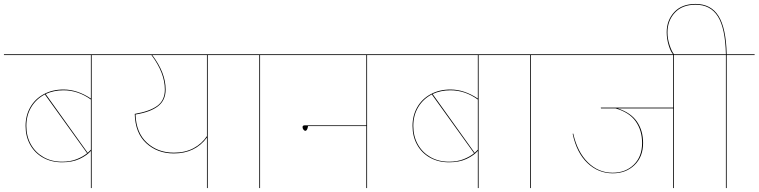

<svg xmlns="http://www.w3.org/2000/svg" viewBox="-31 -956 3856 976"><path d="M576 -676H435V0H431V-189Q411 -166 374 -148.5Q337 -131 285 -131Q230 -131 188 -154.5Q146 -178 122.5 -220Q99 -262 99 -316Q99 -369 123 -411Q147 -453 191 -477Q235 -501 292 -501Q362 -501 431 -455V-676H-11V-680H576ZM431 -195V-450Q366 -497 292 -497Q242 -497 201 -478L415 -179Q425 -188 431 -195ZM285 -134Q326 -134 358 -146.5Q390 -159 412 -177L197 -476Q153 -453 128 -411.5Q103 -370 103 -316Q103 -263 126 -222Q149 -181 190 -157.5Q231 -134 285 -134Z M1166 -676H1025V0H1021V-257Q961 -176 853 -176Q769 -176 712.5 -228Q656 -280 654 -377Q730 -390 768.5 -418Q807 -446 807 -501Q807 -585 739 -676H566V-680H1166ZM1021 -676H743Q811 -586 811 -501Q811 -446 772 -416Q733 -386 658 -374Q661 -281 716 -230.5Q771 -180 853 -180Q910 -180 952.5 -202.5Q995 -225 1021 -264Z M1433 -676H1291V0H1287V-676H1146V-680H1433Z M1977 -676H1835V0H1831V-315H1535Q1531 -291 1521 -291Q1516 -291 1511.5 -297Q1507 -303 1507 -310Q1507 -319 1519 -319H1831V-676H1412V-680H1977Z M2543 -676H2402V0H2398V-189Q2378 -166 2341 -148.5Q2304 -131 2252 -131Q2197 -131 2155 -154.5Q2113 -178 2089.5 -220Q2066 -262 2066 -316Q2066 -369 2090 -411Q2114 -453 2158 -477Q2202 -501 2259 -501Q2329 -501 2398 -455V-676H1956V-680H2543ZM2398 -195V-450Q2333 -497 2259 -497Q2209 -497 2168 -478L2382 -179Q2392 -188 2398 -195ZM2252 -134Q2293 -134 2325 -146.5Q2357 -159 2379 -177L2164 -476Q2120 -453 2095 -411.5Q2070 -370 2070 -316Q2070 -263 2093 -222Q2116 -181 2157 -157.5Q2198 -134 2252 -134Z M2810 -676H2668V0H2664V-676H2523V-680H2810Z M3537 -676H3395V0H3391V-405H3109Q3176 -383 3207 -337.5Q3238 -292 3238 -229Q3238 -159 3194.5 -117Q3151 -75 3084 -75Q3010 -75 2955 -127.5Q2900 -180 2880 -276L2883 -277Q2904 -183 2957.5 -130.5Q3011 -78 3083 -78Q3149 -78 3191 -119Q3233 -160 3233 -229Q3233 -293 3200.5 -339Q3168 -385 3098 -405H3024L3023 -409H3391V-676H2789V-680H3537Z M3805 -676H3663V0H3659V-676H3518V-680H3659Q3656 -812 3618.5 -872Q3581 -932 3505 -932Q3437 -932 3399.5 -891.5Q3362 -851 3362 -791Q3362 -759 3373 -726Q3384 -693 3396 -679H3391Q3378 -693 3368 -726Q3358 -759 3358 -792Q3358 -853 3396.5 -894.5Q3435 -936 3505 -936Q3583 -936 3621.5 -874.5Q3660 -813 3663 -680H3805Z"/></svg>

Font: FiraGO Four
Style: Regular
Weight: 100
Designer: bBox Type
Foundry: bBox Type GmbH
Version: Version 1.001